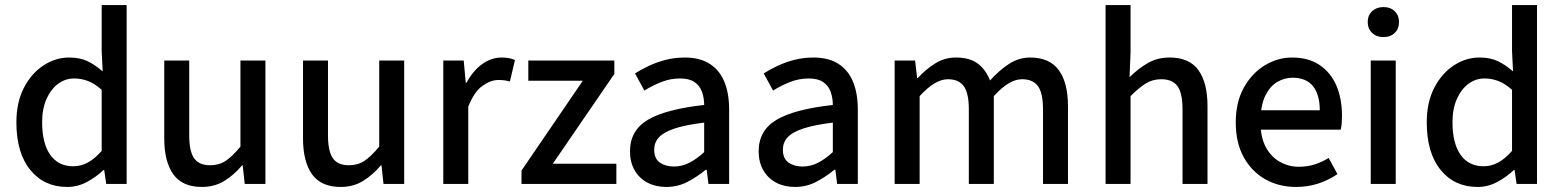

<svg xmlns="http://www.w3.org/2000/svg" viewBox="-20 -729 6189 761"><path d="M246 12Q155 12 100 -55.5Q45 -123 45 -244Q45 -323 74.5 -380.5Q104 -438 152 -469.5Q200 -501 254 -501Q297 -501 327 -486.5Q357 -472 387 -446L383 -527V-709H482V0H401L393 -55H390Q362 -28 325 -8Q288 12 246 12ZM270 -70Q301 -70 328.5 -85Q356 -100 383 -131V-373Q355 -398 328.5 -408Q302 -418 274 -418Q239 -418 210.5 -397Q182 -376 164.5 -337Q147 -298 147 -245Q147 -161 179 -115.5Q211 -70 270 -70Z M780 12Q703 12 667 -38Q631 -88 631 -181V-489H730V-193Q730 -129 749.5 -101.5Q769 -74 813 -74Q848 -74 874.5 -91.5Q901 -109 933 -148V-489H1032V0H950L942 -74H940Q907 -35 868.5 -11.5Q830 12 780 12Z M1330 12Q1253 12 1217 -38Q1181 -88 1181 -181V-489H1280V-193Q1280 -129 1299.5 -101.5Q1319 -74 1363 -74Q1398 -74 1424.5 -91.5Q1451 -109 1483 -148V-489H1582V0H1500L1492 -74H1490Q1457 -35 1418.5 -11.5Q1380 12 1330 12Z M1737 0V-489H1818L1826 -401H1829Q1854 -448 1890.5 -474.5Q1927 -501 1968 -501Q1985 -501 1997.5 -498.5Q2010 -496 2021 -491L2001 -406Q1990 -409 1980 -410.5Q1970 -412 1955 -412Q1925 -412 1892 -388.5Q1859 -365 1836 -306V0Z M2047 0V-53L2290 -409H2074V-489H2415V-436L2171 -80H2423V0Z M2621 12Q2579 12 2546.5 -5Q2514 -22 2495.5 -54Q2477 -86 2477 -129Q2477 -212 2547.5 -254Q2618 -296 2771 -313Q2771 -340 2762.5 -364.5Q2754 -389 2733 -403.5Q2712 -418 2676 -418Q2637 -418 2601.5 -404Q2566 -390 2534 -370L2497 -438Q2522 -454 2553 -468.5Q2584 -483 2619.5 -492Q2655 -501 2694 -501Q2754 -501 2793 -476Q2832 -451 2851 -405Q2870 -359 2870 -294V0H2788L2781 -56H2777Q2743 -28 2704.5 -8Q2666 12 2621 12ZM2651 -69Q2683 -69 2711.5 -83.5Q2740 -98 2771 -126V-243Q2697 -234 2653.5 -219.5Q2610 -205 2591.5 -184.5Q2573 -164 2573 -136Q2573 -100 2595.5 -84.5Q2618 -69 2651 -69Z M3131 12Q3089 12 3056.5 -5Q3024 -22 3005.5 -54Q2987 -86 2987 -129Q2987 -212 3057.5 -254Q3128 -296 3281 -313Q3281 -340 3272.5 -364.5Q3264 -389 3243 -403.5Q3222 -418 3186 -418Q3147 -418 3111.5 -404Q3076 -390 3044 -370L3007 -438Q3032 -454 3063 -468.5Q3094 -483 3129.5 -492Q3165 -501 3204 -501Q3264 -501 3303 -476Q3342 -451 3361 -405Q3380 -359 3380 -294V0H3298L3291 -56H3287Q3253 -28 3214.5 -8Q3176 12 3131 12ZM3161 -69Q3193 -69 3221.5 -83.5Q3250 -98 3281 -126V-243Q3207 -234 3163.5 -219.5Q3120 -205 3101.5 -184.5Q3083 -164 3083 -136Q3083 -100 3105.5 -84.5Q3128 -69 3161 -69Z M3526 0V-489H3607L3615 -420H3618Q3649 -454 3686.5 -477.5Q3724 -501 3769 -501Q3824 -501 3856 -476.5Q3888 -452 3904 -410Q3940 -450 3979 -475.5Q4018 -501 4063 -501Q4140 -501 4176.5 -451Q4213 -401 4213 -308V0H4114V-295Q4114 -360 4094 -387.5Q4074 -415 4031 -415Q4005 -415 3977.5 -398.5Q3950 -382 3919 -348V0H3820V-295Q3820 -360 3800 -387.5Q3780 -415 3737 -415Q3686 -415 3625 -348V0Z M4362 0V-709H4461V-521L4457 -423Q4489 -455 4527.5 -478Q4566 -501 4616 -501Q4694 -501 4730 -451Q4766 -401 4766 -308V0H4667V-295Q4667 -360 4647 -387.5Q4627 -415 4583 -415Q4548 -415 4521 -398Q4494 -381 4461 -348V0Z M5117 12Q5049 12 4995 -18.5Q4941 -49 4909.5 -106Q4878 -163 4878 -244Q4878 -324 4910 -381.5Q4942 -439 4993 -470Q5044 -501 5101 -501Q5166 -501 5210 -471.5Q5254 -442 5276.5 -390.5Q5299 -339 5299 -270Q5299 -256 5298 -242Q5297 -228 5294 -215H4950V-292H5211Q5211 -354 5184 -387.5Q5157 -421 5103 -421Q5072 -421 5043 -404.5Q5014 -388 4995 -349.5Q4976 -311 4976 -245Q4976 -185 4997 -146Q5018 -107 5053 -87.5Q5088 -68 5128 -68Q5162 -68 5191.5 -77.5Q5221 -87 5246 -103L5281 -39Q5248 -16 5206.5 -2Q5165 12 5117 12Z M5413 0V-489H5512V0ZM5463 -582Q5436 -582 5418.5 -598.5Q5401 -615 5401 -642Q5401 -668 5418.5 -684.5Q5436 -701 5463 -701Q5491 -701 5508 -684.5Q5525 -668 5525 -642Q5525 -615 5508 -598.5Q5491 -582 5463 -582Z M5836 12Q5745 12 5690 -55.5Q5635 -123 5635 -244Q5635 -323 5664.5 -380.5Q5694 -438 5742 -469.5Q5790 -501 5844 -501Q5887 -501 5917 -486.5Q5947 -472 5977 -446L5973 -527V-709H6072V0H5991L5983 -55H5980Q5952 -28 5915 -8Q5878 12 5836 12ZM5860 -70Q5891 -70 5918.5 -85Q5946 -100 5973 -131V-373Q5945 -398 5918.5 -408Q5892 -418 5864 -418Q5829 -418 5800.5 -397Q5772 -376 5754.5 -337Q5737 -298 5737 -245Q5737 -161 5769 -115.5Q5801 -70 5860 -70Z"/></svg>

Font: Source Sans 3 Medium
Style: Regular
Weight: 500
Designer: Paul D. Hunt
Foundry: Adobe
Version: Version 3.052;hotconv 1.1.0;makeotfexe 2.6.0